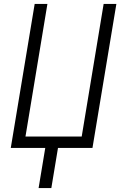

<svg xmlns="http://www.w3.org/2000/svg" viewBox="-20 -755 640 980"><path d="M177 205 211 0H35L157 -735H222L110 -58H397L509 -735H574L452 0H276L242 205Z"/></svg>

Font: Iosevka Curly Light Extended
Style: Italic
Weight: 300
Width: 7
Italic angle: -9°
Monospace: yes
Designer: Belleve Invis
Foundry: Belleve Invis
Version: Version 11.1.0; ttfautohint (v1.8.3)